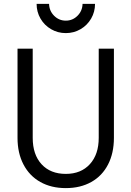

<svg xmlns="http://www.w3.org/2000/svg" viewBox="-20 -950 675 986"><path d="M70 -242V-700H148V-242Q148 -156 193.5 -106.5Q239 -57 318 -57Q396 -57 441.5 -107Q487 -157 487 -242V-700H565V-242Q565 -164 535 -105.5Q505 -47 449 -15.5Q393 16 318 16Q243 16 187 -15.5Q131 -47 100.5 -105.5Q70 -164 70 -242ZM318 -844Q353 -844 378 -869Q403 -894 404 -930H468Q468 -889 448 -854.5Q428 -820 393.5 -800Q359 -780 318 -780Q277 -780 242.5 -800Q208 -820 188 -854.5Q168 -889 168 -930H232Q233 -894 258 -869Q283 -844 318 -844Z"/></svg>

Font: MedMera Sans
Style: Regular
Weight: 400
Designer: Kasper Nordkvist
Foundry: UNCUT.wtf
Version: Version 1.300